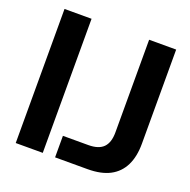

<svg xmlns="http://www.w3.org/2000/svg" viewBox="-129 -855 972 981"><g transform="rotate(20 357.0 -364.5)"><path d="M58 0V-729H205V0ZM272 0V-117H410Q466 -117 492 -143.5Q518 -170 518 -225V-729H665V-217Q665 -147 641 -98.5Q617 -50 569.5 -25Q522 0 448 0Z"/></g></svg>

Font: Mona Sans Expanded SemiBold
Style: Regular
Weight: 600
Width: 7
Designer: Deni Anggara
Foundry: GitHub
Version: Version 2.000